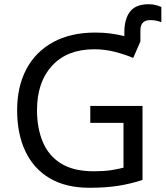

<svg xmlns="http://www.w3.org/2000/svg" viewBox="-20 -878 783 908"><path d="M683 -858Q702 -858 717 -854Q732 -850 743 -845V-773Q736 -776 722 -779.5Q708 -783 691 -783Q644 -783 644 -735V-682L610 -604Q572 -620 524.5 -632.5Q477 -645 426 -645Q298 -645 226.5 -567.5Q155 -490 155 -357Q155 -272 182.5 -206.5Q210 -141 269 -104.5Q328 -68 424 -68Q471 -68 504 -73Q537 -78 564 -85V-297H407V-377H654V-27Q596 -8 537 1Q478 10 403 10Q292 10 216 -34.5Q140 -79 100.5 -161.5Q61 -244 61 -357Q61 -468 104.5 -550.5Q148 -633 231 -678.5Q314 -724 431 -724Q503 -724 568 -707V-724Q568 -788 595 -823Q622 -858 683 -858Z"/></svg>

Font: BC Sans
Style: Regular
Weight: 400
Designer: Monotype Design Team
Province of B.C.
Foundry: Monotype Imaging Inc.
Version: Version 2.000;GOOG;noto-source:20170915:90ef993387c0